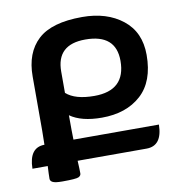

<svg xmlns="http://www.w3.org/2000/svg" viewBox="-77 -731 759 809"><g transform="rotate(-10 303.0 -326.0)"><path d="M200.7 -357.9Q238.8 -323.7 320.8 -323.7Q454.6 -323.7 454.6 -450.7Q454.6 -564.5 323.7 -564.5Q200.7 -564.5 200.7 -449.2ZM567.4 -157.7Q565.9 -66.9 498.5 -66.9H203.6Q205.6 -30.8 205.6 -12.7Q205.6 -2.9 195.1 2.4Q184.6 7.8 125 7.8Q95.2 7.8 84.5 2.4Q73.7 -2.9 73.7 -12.7Q73.7 -30.8 75.7 -66.9H10.3Q11.7 -157.2 77.6 -157.7Q78.6 -189.5 78.6 -218.3V-449.2Q78.6 -550.8 137.5 -605.5Q196.3 -660.2 327.1 -660.2Q432.6 -660.2 500 -606.9Q567.4 -553.7 567.4 -456.1Q567.4 -342.3 504.2 -285.2Q440.9 -228 336.4 -228Q249 -228 200.7 -262.2Q200.7 -189.5 201.7 -157.7Z"/></g></svg>

Font: Bainsley
Style: Bold
Weight: 700
Designer: Paul James MIller
Foundry: High-Logic / Made with FontCreator
Version: Version 1.411;March 28, 2021;FontCreator 13.0.0.2683 64-bit